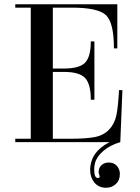

<svg xmlns="http://www.w3.org/2000/svg" viewBox="-20 -670 659 905"><path d="M52 0V-16H125V-634H52V-650H533V-442H517Q517 -563 479.5 -598.5Q442 -634 319 -634H229V-347H282Q354 -347 381 -374.5Q408 -402 408 -475H425V-200H408Q408 -274 381 -302.5Q354 -331 282 -331H229V-16H310Q386 -16 427 -24Q468 -32 494 -59Q520 -86 528.5 -126.5Q537 -167 541 -245H557L547 0Q499 14 467.5 41Q436 68 428 98Q424 113 424 129Q424 169 441 169Q450 169 450 161Q450 159 447.5 153Q445 147 445 141Q445 120 459 108Q473 96 492 96Q517 96 531 112Q545 128 545 150Q545 180 526 197.5Q507 215 480 215Q445 215 425 190.5Q405 166 405 132Q405 47 496 0Z"/></svg>

Font: Elsie Swash Caps
Style: Regular
Weight: 400
Designer: Alejandro Inler
Foundry: Alejandro Inler
Version: 1.001